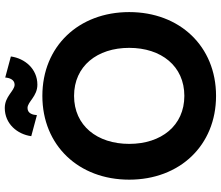

<svg xmlns="http://www.w3.org/2000/svg" viewBox="-82 -856 951 828"><g transform="rotate(-90 394.0 -442.5)"><path d="M311 -759.3C312 -775.9 317.4 -799.8 341.8 -799.8C368.7 -799.8 391.6 -757.3 442.4 -757.3C510.7 -757.3 555.7 -811.5 564 -871.6L473.1 -896C472.2 -879.4 464.8 -855.5 442.4 -855.5C415.5 -855.5 392.6 -897.9 341.8 -897.9C273.4 -897.9 228.5 -843.8 220.2 -783.7ZM32.7 -361.3C32.7 -143.6 180.2 13.2 394 13.2C607.9 13.2 755.4 -143.6 755.4 -361.3C755.4 -579.1 607.9 -735.8 394 -735.8C180.2 -735.8 32.7 -579.1 32.7 -361.3ZM187 -361.3C187 -499.5 265.6 -599.1 394 -599.1C522.5 -599.1 601.1 -499.5 601.1 -361.3C601.1 -223.1 522.5 -123.5 394 -123.5C265.6 -123.5 187 -223.1 187 -361.3Z"/></g></svg>

Font: Giphurs ExtraBold
Style: Regular
Weight: 800
Version: Version 1.000